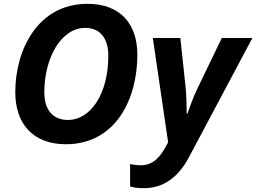

<svg xmlns="http://www.w3.org/2000/svg" viewBox="-20 -745 1341 1005"><path d="M60 -262C60 -98 152 10 325 10C585 10 699 -226 699 -458C699 -619 611 -725 438 -725C178 -725 60 -485 60 -262ZM733 240C830 240 910 189 969 78L1301 -546H1141L1014 -283C987 -228 974 -183 961 -150H957C957 -189 956 -248 951 -293L924 -546H780L860 0L847 24C816 80 779 120 718 120C695 120 678 117 661 114V231C677 236 698 240 733 240ZM426 -599C506 -599 547 -542 547 -454C547 -250 452 -117 336 -117C259 -117 212 -167 212 -262C212 -445 302 -599 426 -599Z"/></svg>

Font: BC Sans
Style: Bold Italic
Weight: 700
Italic angle: -12°
Designer: Monotype Design Team
Province of B.C.
Foundry: Monotype Imaging Inc.
Version: Version 2.000;GOOG;noto-source:20170915:90ef993387c0